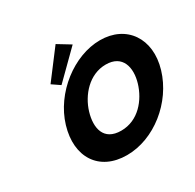

<svg xmlns="http://www.w3.org/2000/svg" viewBox="-205 -1209 1476 1451"><g transform="rotate(-30 533.0 -483.5)"><path d="M268.9 -738.3 337.7 -691.3 564.2 -915.2 453.9 -982.4ZM214.9 -413C143.1 -172 259.5 15 503.5 15C740.5 15 974.1 -172 1045.9 -413C1117.7 -654 987 -840 758 -840C531 -840 286.7 -654 214.9 -413ZM417.9 -413C454.5 -536 559.1 -659 704.1 -659C850.1 -659 879.5 -536 842.9 -413C806.3 -290 707.6 -167 557.6 -167C403.6 -167 381.3 -290 417.9 -413Z"/></g></svg>

Font: Hussar
Style: BdOblThree
Weight: 700
Foundry: Cannot Into Space Fonts
Version: Version 2.00